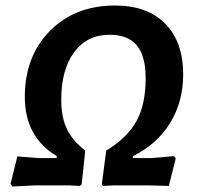

<svg xmlns="http://www.w3.org/2000/svg" viewBox="-20 -672 721 696"><path d="M25 4 18 -5 43 -105 118 -99H185L186 -106Q70 -175 70 -321Q70 -468 161 -560Q252 -652 397 -652Q514 -652 579 -586Q644 -520 644 -402Q644 -303 596.5 -226Q549 -149 462 -106L461 -99H528L611 -106L617 -97L592 2L517 0H394L354 2L349 -3L365 -126Q442 -173 475 -233.5Q508 -294 508 -388Q508 -469 476 -507.5Q444 -546 377 -546Q296 -546 249 -483Q202 -420 202 -310Q202 -248 222 -205.5Q242 -163 289 -126L276 -3L269 2L230 0H107Z"/></svg>

Font: Alegreya Sans
Style: Bold Italic
Weight: 700
Italic angle: -7°
Designer: Juan Pablo del Peral
Foundry: Huerta Tipografica
Version: Version 2.007